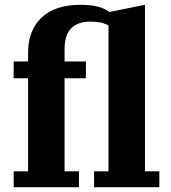

<svg xmlns="http://www.w3.org/2000/svg" viewBox="-20 -780 711 800"><path d="M37 -66H97V-454H37V-524H97V-561Q97 -653 153 -706.5Q209 -760 317 -760Q397 -760 436 -730L584 -760V-66H644V0H372V-66H432V-674Q415 -683 397.5 -686.5Q380 -690 355 -690Q306 -690 277.5 -663Q249 -636 249 -573V-524H338V-454H249V-66H309V0H37Z"/></svg>

Font: IBM Plex Serif
Style: Bold
Weight: 700
Designer: Mike Abbink, Paul van der Laan, Pieter van Rosmalen
Foundry: Bold Monday
Version: Version 2.008